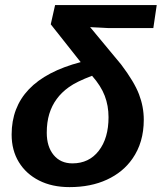

<svg xmlns="http://www.w3.org/2000/svg" viewBox="-20 -745 652 774"><path d="M513.7 -105Q476.1 -50.8 411.1 -20.8Q346.2 9.3 260.3 9.3Q189.9 9.3 137.5 -17.3Q85 -43.9 55.9 -91.6Q26.9 -139.2 26.9 -202.6Q26.9 -312 96.4 -385Q166 -458 305.2 -494.6L184.6 -647L202.1 -724.6H611.8L598.1 -631.8H417.5L380.4 -633.8Q369.1 -634.3 359.1 -634.8Q349.1 -635.3 343.3 -635.7L468.8 -484.4Q521.5 -414.6 540.5 -364.5Q559.6 -314.5 559.6 -262.2Q559.6 -170.4 513.7 -105ZM272 -86.4Q338.9 -86.4 378.2 -137.2Q417.5 -188 417.5 -272.5Q417.5 -318.8 402.3 -358.6Q387.2 -398.4 351.1 -439.5Q288.6 -416 258.1 -394Q227.5 -372.1 208.5 -345.7Q189 -319.3 178.7 -285.9Q168.5 -252.4 168.5 -210Q168.5 -153.8 196.3 -120.1Q224.1 -86.4 272 -86.4Z"/></svg>

Font: Arimo
Style: Italic
Weight: 400
Italic angle: -12°
Designer: Steve Matteson
Foundry: Monotype Imaging Inc.
Version: Version 1.33